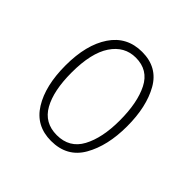

<svg xmlns="http://www.w3.org/2000/svg" viewBox="-102 -807 494 494"><g transform="rotate(45 145.5 -560.0)"><path d="M257 -561Q257 -490 230 -443Q203 -396 145 -396Q90 -396 62 -441Q34 -486 34 -560Q34 -635 64 -679.5Q94 -724 149 -724Q205 -724 231 -678Q257 -632 257 -561ZM58 -558Q58 -492 79 -454.5Q100 -417 145 -417Q191 -417 212 -456Q233 -495 233 -558Q233 -623 213 -662.5Q193 -702 148 -702Q107 -702 82.5 -665.5Q58 -629 58 -558Z"/></g></svg>

Font: Noto Sans Telugu ExtraCondensed Thin
Style: Regular
Weight: 100
Width: 2
Designer: Jelle Bosma - Monotype Design Team
Foundry: Monotype Imaging Inc.
Version: Version 2.005; ttfautohint (v1.8.4.7-5d5b)